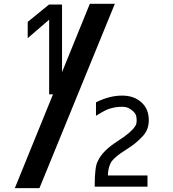

<svg xmlns="http://www.w3.org/2000/svg" viewBox="-20 -977 905 1005"><path d="M57.6 7.8H186.5L581.1 -957H450.2ZM237.3 -483.4H304.7V-953.1H236.3L125 -862.3V-777.3L237.3 -874ZM475.6 0H752V-58.6H544.9Q544.9 -91.8 557.6 -120.1Q569.3 -149.4 642.6 -195.3Q690.4 -224.6 724.6 -261.7Q758.8 -295.9 758.8 -347.7Q758.8 -408.2 718.8 -442.4Q680.7 -476.6 619.1 -476.6Q552.7 -476.6 482.4 -441.4V-412.1V-371.1Q494.1 -377.9 515.6 -390.6Q561.5 -418 619.1 -418Q644.5 -418 660.2 -407.2Q686.5 -390.6 692.4 -372.1Q695.3 -358.4 695.3 -346.7Q695.3 -327.1 687.5 -316.4Q665 -282.2 598.6 -240.2Q515.6 -187.5 492.2 -133.8Q475.6 -107.4 475.6 0Z"/></svg>

Font: OCR-B
Style: Regular
Weight: 400
Version: 1.1